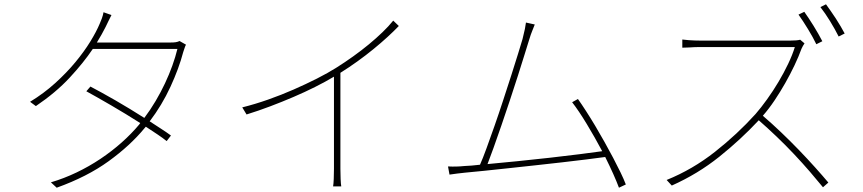

<svg xmlns="http://www.w3.org/2000/svg" viewBox="-20 -851 4020 894"><path d="M846 -643Q842 -636 838.5 -624.5Q835 -613 833 -608Q813 -532 773.5 -446.5Q734 -361 677 -286Q706 -267 731.5 -250.5Q757 -234 776 -220L756 -194Q739 -208 713.5 -225Q688 -242 659 -261L652 -253Q586 -173 486 -100.5Q386 -28 244 23L217 -2Q278 -20 336.5 -48Q395 -76 448 -111.5Q501 -147 546.5 -187.5Q592 -228 628 -271L633 -278Q600 -299 565.5 -320Q531 -341 497.5 -360.5Q464 -380 434 -397Q404 -414 382 -426L401 -448Q424 -436 454 -419.5Q484 -403 517 -384Q550 -365 584.5 -344Q619 -323 652 -302Q680 -339 704.5 -380.5Q729 -422 748.5 -463.5Q768 -505 782.5 -545.5Q797 -586 806 -623H412Q369 -559 304.5 -489.5Q240 -420 147 -357L120 -377Q184 -416 237 -464Q290 -512 331 -561.5Q372 -611 400.5 -657.5Q429 -704 444 -740Q448 -748 454 -764.5Q460 -781 462 -794L499 -781Q492 -768 485 -753Q478 -738 472 -726Q455 -692 431 -653H772Q789 -653 798.5 -654.5Q808 -656 816 -660Z M1837 -730Q1814 -706 1784 -678.5Q1754 -651 1718.5 -622Q1683 -593 1644 -565Q1605 -537 1565 -512V-65Q1565 -42 1566 -18Q1567 6 1569 17H1531Q1533 6 1534 -18Q1535 -42 1535 -65V-494Q1495 -470 1447 -446Q1399 -422 1346.5 -399.5Q1294 -377 1238.5 -356Q1183 -335 1128 -318L1108 -351Q1168 -366 1229 -387.5Q1290 -409 1347 -434Q1404 -459 1455.5 -485Q1507 -511 1548 -537Q1586 -561 1624.5 -588.5Q1663 -616 1697.5 -644.5Q1732 -673 1761 -701Q1790 -729 1811 -755Z M2862 23Q2852 -4 2835.5 -41Q2819 -78 2798 -120Q2762 -115 2709.5 -108.5Q2657 -102 2596 -95Q2535 -88 2470.5 -81Q2406 -74 2345.5 -67.5Q2285 -61 2232.5 -55.5Q2180 -50 2145 -47Q2126 -45 2109.5 -43Q2093 -41 2073 -38L2066 -76Q2086 -75 2104.5 -75.5Q2123 -76 2143 -78Q2173 -79 2215 -84Q2228 -113 2245.5 -161Q2263 -209 2283 -266Q2303 -323 2323 -384.5Q2343 -446 2361 -501.5Q2379 -557 2392.5 -601.5Q2406 -646 2413 -669Q2421 -701 2424 -716Q2427 -731 2429 -746L2470 -737Q2465 -723 2458.5 -708Q2452 -693 2443 -663Q2436 -641 2422.5 -597Q2409 -553 2391.5 -498.5Q2374 -444 2354 -383.5Q2334 -323 2314.5 -266.5Q2295 -210 2278 -162.5Q2261 -115 2250 -87Q2314 -93 2390 -100.5Q2466 -108 2540 -116.5Q2614 -125 2678.5 -133Q2743 -141 2784 -147Q2750 -211 2712.5 -273Q2675 -335 2644 -375L2671 -390Q2688 -366 2709 -333.5Q2730 -301 2751.5 -265Q2773 -229 2794.5 -190.5Q2816 -152 2835 -116Q2854 -80 2869.5 -48Q2885 -16 2894 8Z M3781 -645Q3774 -660 3764 -678Q3754 -696 3742.5 -715Q3731 -734 3719.5 -751.5Q3708 -769 3698 -783L3725 -796Q3734 -783 3745.5 -766Q3757 -749 3768 -731Q3779 -713 3790 -694Q3801 -675 3809 -659ZM3726 -649Q3723 -645 3718.5 -637Q3714 -629 3712 -624Q3699 -588 3679.5 -547Q3660 -506 3636.5 -464.5Q3613 -423 3586.5 -383.5Q3560 -344 3532 -312Q3574 -276 3617 -235Q3660 -194 3700 -152.5Q3740 -111 3775 -72Q3810 -33 3837 -1L3812 21Q3786 -11 3751.5 -51Q3717 -91 3677.5 -133Q3638 -175 3595.5 -215.5Q3553 -256 3513 -291Q3429 -201 3329 -121Q3229 -41 3108 13L3084 -13Q3205 -62 3309 -144Q3413 -226 3498 -320Q3524 -350 3552 -389Q3580 -428 3605 -470Q3630 -512 3650 -554Q3670 -596 3681 -632H3241Q3230 -632 3215.5 -631.5Q3201 -631 3188 -630Q3173 -629 3157 -629V-667Q3172 -665 3187 -664Q3200 -663 3214.5 -662.5Q3229 -662 3241 -662H3660Q3691 -662 3706 -666ZM3826 -831Q3836 -817 3848 -800Q3860 -783 3872 -764.5Q3884 -746 3894.5 -728Q3905 -710 3913 -695L3885 -681Q3868 -715 3845 -752.5Q3822 -790 3800 -818Z"/></svg>

Font: SpoqaHanSansJP-Thin
Style: Regular
Weight: 250
Designer: [Source Han Sans]
Ryoko NISHIZUKA  (kana & ideographs); Paul D. Hunt (Latin, Greek & Cyrillic); Wenlong ZHANG  (bopomofo
Foundry: Spoqa (http://bi.spoqa.com)
Version: Version 1.002.20150607